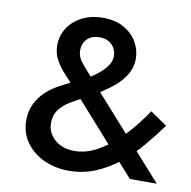

<svg xmlns="http://www.w3.org/2000/svg" viewBox="-77 -769 832 835"><g transform="rotate(10 339.0 -351.5)"><path d="M232 -377 548 -22H667L320 -411Q288 -448 263 -476.5Q238 -505 238 -535Q238 -566 257.5 -586Q277 -606 312 -606Q336 -606 352.5 -596.5Q369 -587 378 -571Q387 -555 387 -534Q387 -505 357 -473.5Q327 -442 275 -414Q256 -405 228.5 -392.5Q201 -380 171 -363.5Q141 -347 116.5 -324Q92 -301 76 -269Q60 -237 60 -195Q60 -139 91 -97Q122 -55 171.5 -33Q221 -11 279 -11Q343 -11 398.5 -34.5Q454 -58 501 -96Q548 -134 588 -181.5Q628 -229 663 -277L589 -328Q558 -282 523.5 -241.5Q489 -201 451 -169.5Q413 -138 372.5 -119Q332 -100 289 -100Q253 -100 226 -113.5Q199 -127 183.5 -150Q168 -173 168 -203Q168 -236 184.5 -259Q201 -282 226.5 -298.5Q252 -315 281 -329.5Q310 -344 336 -359Q371 -381 398.5 -401.5Q426 -422 444.5 -444Q463 -466 473 -489.5Q483 -513 483 -540Q483 -579 463.5 -613.5Q444 -648 406 -670Q368 -692 313 -692Q260 -692 220 -671.5Q180 -651 158 -616.5Q136 -582 136 -539Q136 -504 152.5 -475Q169 -446 191.5 -422Q214 -398 232 -377Z"/></g></svg>

Font: SpinnyJost
Style: Regular
Weight: 500
Version: Version 3.710